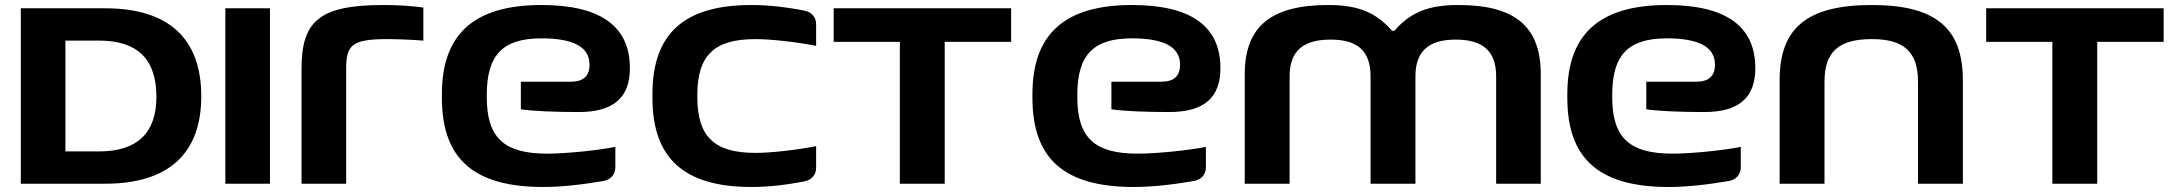

<svg xmlns="http://www.w3.org/2000/svg" viewBox="-20 -733 8689 766"><path d="M399 -700H63V0H399C652 0 783 -120 783 -349C783 -580 652 -700 399 -700ZM241 -129V-571H376C527 -571 604 -498 604 -347C604 -202 527 -129 376 -129Z M879 -700V0H1057V-700Z M1525 -577C1559 -577 1621 -575 1669 -571V-703C1617 -710 1563 -713 1509 -713C1252 -713 1183 -647 1183 -459V0H1361V-459C1361 -552 1383 -577 1525 -577Z M2493 -461C2493 -629 2375 -713 2140 -713C1874 -713 1743 -599 1743 -358V-342C1743 -98 1872 13 2147 13C2218 13 2301 4 2388 -11C2417 -16 2435 -38 2435 -65V-147C2365 -133 2237 -120 2163 -120C1991 -120 1922 -183 1922 -346V-354C1922 -512 1984 -580 2140 -580C2269 -580 2332 -545 2332 -475C2332 -430 2308 -407 2257 -407H2058V-297C2104 -290 2189 -286 2289 -286C2427 -286 2493 -343 2493 -461Z M2583 -358V-342C2583 -99 2712 13 2978 13C3045 13 3117 5 3192 -10C3219 -16 3236 -37 3236 -63V-150C3167 -136 3059 -123 2995 -123C2832 -123 2762 -185 2762 -346V-354C2762 -515 2832 -577 2995 -577C3059 -577 3167 -564 3236 -550V-637C3236 -663 3219 -684 3192 -690C3117 -705 3045 -713 2978 -713C2712 -713 2583 -601 2583 -358Z M3570 0H3749V-566H4014V-700H3306V-566H3570Z M4849 -461C4849 -629 4731 -713 4496 -713C4230 -713 4099 -599 4099 -358V-342C4099 -98 4228 13 4503 13C4574 13 4657 4 4744 -11C4773 -16 4791 -38 4791 -65V-147C4721 -133 4593 -120 4519 -120C4347 -120 4278 -183 4278 -346V-354C4278 -512 4340 -580 4496 -580C4625 -580 4688 -545 4688 -475C4688 -430 4664 -407 4613 -407H4414V-297C4460 -290 4545 -286 4645 -286C4783 -286 4849 -343 4849 -461Z M4946 -437V0H5125V-428C5125 -531 5180 -575 5289 -575C5395 -575 5448 -531 5448 -428V0H5627V-428C5627 -531 5682 -575 5788 -575C5894 -575 5949 -531 5949 -428V0H6127V-437C6127 -629 6022 -713 5798 -713C5680 -713 5608 -685 5543 -610H5534C5468 -685 5396 -713 5279 -713C5053 -713 4946 -629 4946 -437Z M6983 -461C6983 -629 6865 -713 6630 -713C6364 -713 6233 -599 6233 -358V-342C6233 -98 6362 13 6637 13C6708 13 6791 4 6878 -11C6907 -16 6925 -38 6925 -65V-147C6855 -133 6727 -120 6653 -120C6481 -120 6412 -183 6412 -346V-354C6412 -512 6474 -580 6630 -580C6759 -580 6822 -545 6822 -475C6822 -430 6798 -407 6747 -407H6548V-297C6594 -290 6679 -286 6779 -286C6917 -286 6983 -343 6983 -461Z M7080 -413V0H7259V-407C7259 -525 7314 -577 7448 -577C7577 -577 7632 -525 7632 -407V0H7811V-413C7811 -622 7701 -713 7448 -713C7190 -713 7080 -622 7080 -413Z M8168 0H8347V-566H8612V-700H7904V-566H8168Z"/></svg>

Font: LT Wave UI Medium
Style: Regular
Weight: 500
Designer: Daniel Lyons
Foundry: New Value
Version: Version 2.5 (Glyphs App)